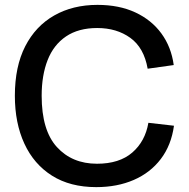

<svg xmlns="http://www.w3.org/2000/svg" viewBox="-20 -758 775 788"><path d="M375 10Q268 10 193.5 -37Q119 -84 80 -168.5Q41 -253 41 -365Q41 -485 83.5 -568Q126 -651 202.5 -694.5Q279 -738 380 -738Q469 -738 535.5 -707Q602 -676 642.5 -620.5Q683 -565 693 -491L586 -476Q571 -562 515 -602.5Q459 -643 379 -643Q302 -643 251 -608.5Q200 -574 175.5 -511.5Q151 -449 151 -365Q151 -223 213.5 -154.5Q276 -86 378 -86Q470 -86 523 -132Q576 -178 589 -254L694 -242Q683 -162 640 -105.5Q597 -49 529 -19.5Q461 10 375 10Z"/></svg>

Font: BDO Grotesk
Style: Regular
Weight: 400
Designer: Deni Anggara
Foundry: Lokal Container
Version: Version 2.000